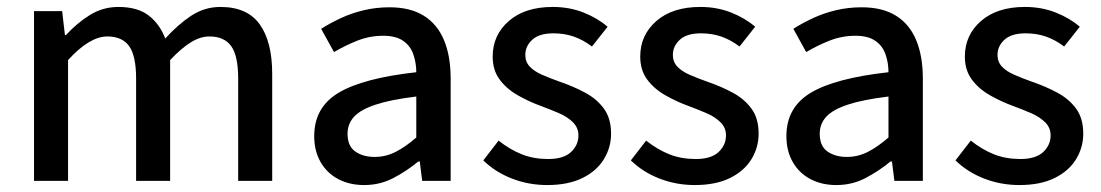

<svg xmlns="http://www.w3.org/2000/svg" viewBox="-20 -521 3171 553"><path d="M78 0V-489H159L167 -420H170Q201 -454 238.5 -477.5Q276 -501 321 -501Q376 -501 408 -476.5Q440 -452 456 -410Q492 -450 530.5 -475.5Q569 -501 615 -501Q692 -501 728 -451Q764 -401 764 -308V0H666V-295Q666 -360 646 -388Q626 -416 583 -416Q557 -416 529.5 -399Q502 -382 470 -348V0H372V-295Q372 -360 352 -388Q332 -416 289 -416Q238 -416 176 -348V0Z M1029 12Q987 12 954.5 -5Q922 -22 903.5 -54Q885 -86 885 -129Q885 -212 955.5 -254Q1026 -296 1179 -313Q1179 -340 1170.5 -364.5Q1162 -389 1141 -403.5Q1120 -418 1084 -418Q1045 -418 1009.5 -404Q974 -390 942 -371L905 -438Q930 -454 961 -468.5Q992 -483 1027.5 -491.5Q1063 -500 1102 -500Q1162 -500 1201 -475.5Q1240 -451 1259 -405Q1278 -359 1278 -294V0H1196L1189 -56H1185Q1151 -28 1112.5 -8Q1074 12 1029 12ZM1059 -69Q1091 -69 1119.5 -83.5Q1148 -98 1179 -125V-243Q1105 -234 1061.5 -219.5Q1018 -205 999.5 -184.5Q981 -164 981 -136Q981 -100 1003.5 -84.5Q1026 -69 1059 -69Z M1556 12Q1503 12 1455 -6.5Q1407 -25 1372 -59L1416 -116Q1449 -90 1483 -76.5Q1517 -63 1559 -63Q1603 -63 1624.5 -83Q1646 -103 1646 -131Q1646 -153 1630.5 -168.5Q1615 -184 1591 -194.5Q1567 -205 1540 -215Q1504 -228 1471.5 -246.5Q1439 -265 1419 -292Q1399 -319 1399 -358Q1399 -420 1445.5 -460.5Q1492 -501 1572 -501Q1620 -501 1660.5 -485Q1701 -469 1730 -444L1685 -387Q1660 -406 1633 -415.5Q1606 -425 1574 -425Q1533 -425 1513 -406.5Q1493 -388 1493 -363Q1493 -343 1505.5 -329.5Q1518 -316 1540.5 -306Q1563 -296 1594 -285Q1632 -272 1665.5 -254Q1699 -236 1719.5 -208Q1740 -180 1740 -136Q1740 -96 1719 -62Q1698 -28 1657 -8Q1616 12 1556 12Z M1981 12Q1928 12 1880 -6.5Q1832 -25 1797 -59L1841 -116Q1874 -90 1908 -76.5Q1942 -63 1984 -63Q2028 -63 2049.5 -83Q2071 -103 2071 -131Q2071 -153 2055.5 -168.5Q2040 -184 2016 -194.5Q1992 -205 1965 -215Q1929 -228 1896.5 -246.5Q1864 -265 1844 -292Q1824 -319 1824 -358Q1824 -420 1870.5 -460.5Q1917 -501 1997 -501Q2045 -501 2085.5 -485Q2126 -469 2155 -444L2110 -387Q2085 -406 2058 -415.5Q2031 -425 1999 -425Q1958 -425 1938 -406.5Q1918 -388 1918 -363Q1918 -343 1930.5 -329.5Q1943 -316 1965.5 -306Q1988 -296 2019 -285Q2057 -272 2090.5 -254Q2124 -236 2144.5 -208Q2165 -180 2165 -136Q2165 -96 2144 -62Q2123 -28 2082 -8Q2041 12 1981 12Z M2389 12Q2347 12 2314.5 -5Q2282 -22 2263.5 -54Q2245 -86 2245 -129Q2245 -212 2315.5 -254Q2386 -296 2539 -313Q2539 -340 2530.5 -364.5Q2522 -389 2501 -403.5Q2480 -418 2444 -418Q2405 -418 2369.5 -404Q2334 -390 2302 -371L2265 -438Q2290 -454 2321 -468.5Q2352 -483 2387.5 -491.5Q2423 -500 2462 -500Q2522 -500 2561 -475.5Q2600 -451 2619 -405Q2638 -359 2638 -294V0H2556L2549 -56H2545Q2511 -28 2472.5 -8Q2434 12 2389 12ZM2419 -69Q2451 -69 2479.5 -83.5Q2508 -98 2539 -125V-243Q2465 -234 2421.5 -219.5Q2378 -205 2359.5 -184.5Q2341 -164 2341 -136Q2341 -100 2363.5 -84.5Q2386 -69 2419 -69Z M2916 12Q2863 12 2815 -6.5Q2767 -25 2732 -59L2776 -116Q2809 -90 2843 -76.5Q2877 -63 2919 -63Q2963 -63 2984.5 -83Q3006 -103 3006 -131Q3006 -153 2990.5 -168.5Q2975 -184 2951 -194.5Q2927 -205 2900 -215Q2864 -228 2831.5 -246.5Q2799 -265 2779 -292Q2759 -319 2759 -358Q2759 -420 2805.5 -460.5Q2852 -501 2932 -501Q2980 -501 3020.5 -485Q3061 -469 3090 -444L3045 -387Q3020 -406 2993 -415.5Q2966 -425 2934 -425Q2893 -425 2873 -406.5Q2853 -388 2853 -363Q2853 -343 2865.5 -329.5Q2878 -316 2900.5 -306Q2923 -296 2954 -285Q2992 -272 3025.5 -254Q3059 -236 3079.5 -208Q3100 -180 3100 -136Q3100 -96 3079 -62Q3058 -28 3017 -8Q2976 12 2916 12Z"/></svg>

Font: UmiuVSE Medium
Style: Regular
Weight: 500
Designer: Paul D. Hunt
Foundry: Adobe
Version: Version 3.046;September 5, 2023;FontCreator 14.0.0.2901 64-b